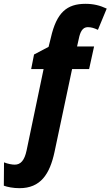

<svg xmlns="http://www.w3.org/2000/svg" viewBox="-54 -744 578 1004"><path d="M48 240C158 240 206 167 231 51L323 -383H412L438 -501H349L358 -541C365 -576 377 -602 405 -602C423 -602 439 -597 458 -588L504 -699C468 -716 434 -724 393 -724C296 -724 242 -679 212 -547L200 -499L124 -459L109 -383H174L85 43C74 95 54 117 23 117C9 117 -13 113 -33 105L-34 227C-15 234 15 240 48 240Z"/></svg>

Font: Noto Sans Display SemiCondensed Extra
Style: Italic
Weight: 800
Width: 4
Italic angle: -12°
Designer: Monotype Design Team
Foundry: Monotype Imaging Inc.
Version: Version 1.900